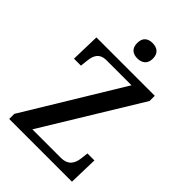

<svg xmlns="http://www.w3.org/2000/svg" viewBox="-266 -1039 1149 1149"><g transform="rotate(45 308.5 -464.0)"><path d="M324 -798C360 -798 391 -816 391 -863C391 -911 360 -928 324 -928C287 -928 258 -911 258 -863C258 -816 287 -798 324 -798ZM38 0H569L574 -185H515L510 -142C505 -96 487 -54 420 -54H180L556 -670V-714H62L57 -529H116L121 -575C126 -623 142 -660 203 -660H413L38 -43Z"/></g></svg>

Font: Noto Naskh Arabic UI Medium
Style: Regular
Weight: 500
Designer: Monotype Design Team, David Williams, Mohamad Dakak and Nizar Qandah
Foundry: Monotype Imaging Inc.
Version: Version 2.014